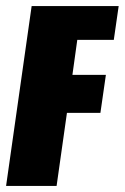

<svg xmlns="http://www.w3.org/2000/svg" viewBox="-30 -611 410 631"><path d="M-10 0 74 -591H360L344 -480H224L208 -365H318L300 -240H190L156 0Z"/></svg>

Font: Alumni Sans Thin Black
Style: Italic
Weight: 900
Italic angle: -8°
Version: Version 1.016